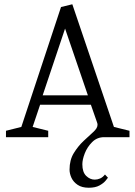

<svg xmlns="http://www.w3.org/2000/svg" viewBox="-20 -643 634 900"><path d="M396 237Q364 237 344 223.5Q324 210 315 190.5Q306 171 306 152Q306 107 326 74.5Q346 42 371.5 18Q397 -6 417 -24Q437 -42 437 -57Q437 -60 437 -62Q437 -64 435 -69L406 -152H168L133 -48L206 -30V0H8V-30L80 -48L266 -610L319 -623L514 -48L587 -30V0H468Q435 0 412 23Q389 46 377.5 75.5Q366 105 366 127Q366 164 384 181.5Q402 199 424 199Q437 199 449.5 193.5Q462 188 472 175L486 190Q485 192 475 204Q465 216 446 226.5Q427 237 396 237ZM180 -196H392L285 -509Z"/></svg>

Font: Manuale Light
Style: Regular
Weight: 300
Designer: Eduardo Tunni / Pablo Cosgaya
Foundry: Eduardo Tunni / Pablo Cosgaya
Version: Version 1.002